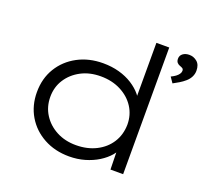

<svg xmlns="http://www.w3.org/2000/svg" viewBox="-128 -892 1127 1054"><g transform="rotate(20 436.0 -365.0)"><path d="M375 10Q292 10 227 -25.5Q162 -61 125.5 -122.5Q89 -184 89 -262Q89 -342 126.5 -403.5Q164 -465 229.5 -500Q295 -535 378 -535Q428 -535 471.5 -523Q515 -511 549.5 -489Q584 -467 606.5 -439.5Q629 -412 637 -379L613 -387V-740H688V0H614L611 -141L631 -145Q625 -113 601.5 -85.5Q578 -58 543.5 -36.5Q509 -15 466 -2.5Q423 10 375 10ZM389 -61Q455 -61 506.5 -87Q558 -113 587 -158.5Q616 -204 617 -263Q617 -320 588 -365Q559 -410 507.5 -436.5Q456 -463 390 -463Q325 -463 275 -436.5Q225 -410 196 -365Q167 -320 167 -263Q167 -205 196 -159.5Q225 -114 275 -87.5Q325 -61 389 -61ZM772 -561 750 -593Q765 -600 776 -608Q787 -616 793.5 -625.5Q800 -635 800 -644Q800 -654 794 -658Q788 -662 779 -665Q769 -668 761.5 -676Q754 -684 754 -699Q754 -718 769 -729Q784 -740 806 -740Q832 -740 852 -723Q872 -706 872 -671Q872 -652 863.5 -635Q855 -618 839.5 -604.5Q824 -591 806.5 -580.5Q789 -570 772 -561Z"/></g></svg>

Font: Lexend Mega Light
Style: Regular
Weight: 300
Version: Version 1.007